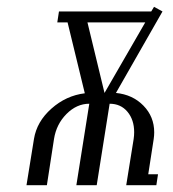

<svg xmlns="http://www.w3.org/2000/svg" viewBox="-20 -546 510 566"><path d="M58.1 0 80.1 -136.2Q88.4 -187.5 131.6 -225.8Q174.8 -264.2 230 -271L179.2 -480H148.9L153.8 -512.2H425.8L434.1 -525.9L459 -512.2L321.8 -272Q371.1 -267.1 402.8 -234.6Q434.6 -202.1 434.6 -155.8Q434.6 -146.5 433.1 -136.2L417 -32.2H445.8L440.9 0H352.1L374 -136.2Q375.5 -146.5 375.5 -156.2Q375.5 -192.9 355.7 -216.6Q335.9 -240.2 303.2 -240.2L265.1 0H205.1L243.2 -240.2Q206.1 -240.2 176 -210Q146 -179.7 139.2 -136.2L118.2 0ZM237.8 -480 288.1 -272 408.2 -480Z"/></svg>

Font: Gawaa
Style: Italic
Weight: 400
Designer: T. Christopher White
Version: Version 1.0